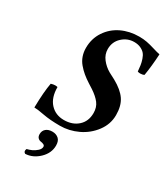

<svg xmlns="http://www.w3.org/2000/svg" viewBox="-219 -753 954 1097"><g transform="rotate(30 257.5 -205.0)"><path d="M515.1 -627.9Q510.7 -547.9 500 -483.9Q489.7 -478 474.1 -478Q464.4 -478 457 -481Q455.1 -504.4 452.6 -520.8Q450.2 -537.1 443.6 -556.9Q437 -576.7 426.8 -588.6Q416.5 -600.6 398.4 -608.9Q380.4 -617.2 356 -617.2Q311.5 -617.2 277.8 -585.9Q244.1 -554.7 244.1 -506.8Q244.1 -471.7 266.6 -442.9Q289.1 -414.1 320.8 -396L362.8 -374Q421.9 -341.3 448 -302.7Q474.1 -264.2 474.1 -203.1Q474.1 -143.1 436.8 -93.3Q399.4 -43.5 342.8 -16.8Q286.1 9.8 226.1 9.8Q161.1 9.8 114.7 1Q68.4 -7.8 47.9 -7.8Q49.8 -112.8 61 -171.9Q75.7 -176.8 88.9 -176.8Q96.2 -176.8 104 -174.8Q104 -105.5 138.9 -67.6Q173.8 -29.8 229 -29.8Q285.2 -29.8 321 -62Q356.9 -94.2 356.9 -148.9Q356.9 -186.5 337.2 -212.4Q317.4 -238.3 279.8 -263.2L250 -282.2Q223.1 -299.3 203.6 -315.7Q184.1 -332 167 -352.3Q149.9 -372.6 141.4 -397.2Q132.8 -421.9 132.8 -450.2Q132.8 -511.7 164.8 -559.8Q196.8 -607.9 249.3 -633.1Q301.8 -658.2 365.2 -658.2Q393.1 -658.2 416 -653.8Q439 -649.4 467.5 -640.6Q496.1 -631.8 515.1 -627.9ZM207 60.1Q231.4 60.1 247.8 74.2Q264.2 88.4 264.2 119.1Q264.2 168.9 224.4 207.3Q184.6 245.6 134.8 248Q119.1 239.3 127.9 220.2Q143.1 216.8 159.2 209.7Q175.3 202.6 190.2 189.2Q205.1 175.8 205.1 161.1Q205.1 152.3 196.5 148.2Q188 144 177.5 142.8Q167 141.6 158.4 133.3Q149.9 125 149.9 108.9Q149.9 86.4 165.3 73.2Q180.7 60.1 207 60.1Z"/></g></svg>

Font: Common Serif SemiBold
Style: Italic
Weight: 600
Italic angle: -12°
Designer: Philipp H. Poll, Khaled Hosny
Foundry: Stefan Peev, Context Ltd.
Version: Version 1.026